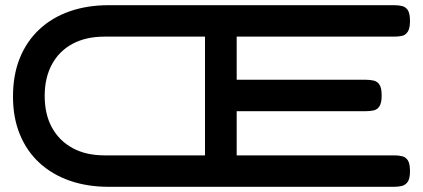

<svg xmlns="http://www.w3.org/2000/svg" viewBox="-20 -709 1628 739"><path d="M398 10Q316 10 248.5 -13.5Q181 -37 132 -82Q83 -127 56.5 -191.5Q30 -256 30 -337Q30 -421 56.5 -486Q83 -551 132 -596.5Q181 -642 248.5 -665.5Q316 -689 398 -689H1498Q1515 -689 1528.5 -685.5Q1542 -682 1550 -669.5Q1558 -657 1558 -628Q1558 -600 1549.5 -587Q1541 -574 1527.5 -571Q1514 -568 1497 -568H891V-402H1389Q1406 -402 1419.5 -398.5Q1433 -395 1441 -382.5Q1449 -370 1449 -341Q1449 -313 1440.5 -300Q1432 -287 1418 -284Q1404 -281 1387 -281H891V-111H1498Q1515 -111 1528.5 -107.5Q1542 -104 1550 -91.5Q1558 -79 1558 -50Q1558 -22 1549.5 -9.5Q1541 3 1527.5 6.5Q1514 10 1497 10ZM382 -111H769V-568H382Q311 -568 259.5 -540.5Q208 -513 180 -461.5Q152 -410 152 -340Q152 -269 180 -218Q208 -167 259.5 -139Q311 -111 382 -111Z"/></svg>

Font: Fredoka Expanded Medium
Style: Regular
Weight: 500
Width: 7
Designer: Ben Nathan
Foundry: Milena B. Brandão, Ben Nathan
Version: Version 2.001